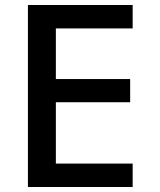

<svg xmlns="http://www.w3.org/2000/svg" viewBox="-20 -750 640 770"><path d="M92 0V-730H512V-636H204V-433H502V-340H204V-94H512V0Z"/></svg>

Font: M PLUS Code Latin Expanded Medium
Style: Regular
Weight: 500
Width: 7
Designer: Coji Morishita
Foundry: UNDERFOREST DESIGN
Version: Version 1.002; ttfautohint (v1.8.3)